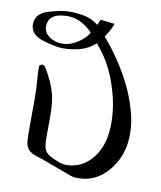

<svg xmlns="http://www.w3.org/2000/svg" viewBox="-82 -781 721 859"><g transform="rotate(10 278.5 -351.5)"><path d="M359.9 -606.9Q391.1 -568.4 423.1 -518.6Q455.1 -468.8 480 -413.1Q504.4 -357.4 517.6 -299.3Q525.9 -259.8 525.9 -222.2Q525.9 -203.6 523.9 -185.5Q514.2 -103.5 459.5 -44.4Q409.7 8.8 340.3 12.2H319.8Q308.6 12.2 294.4 6.8L160.2 -43Q117.2 -54.7 102.5 -65.9Q87.4 -76.2 82.5 -95.2Q78.1 -111.8 78.1 -147.9L78.6 -296.9Q78.6 -319.8 77.6 -349.1Q76.2 -378.9 74.2 -399.7Q72.3 -420.4 72.3 -449.2Q72.3 -455.1 82 -459Q84 -460 85.9 -460Q91.3 -460 98.6 -454.1Q138.2 -388.2 150.4 -339.8Q158.2 -308.1 160.2 -263.7Q160.6 -247.6 160.6 -230V-212.4Q160.2 -184.6 160.2 -150.4Q160.2 -116.2 162.6 -104Q166.5 -82 181.6 -69.3Q196.3 -57.6 233.9 -43.5Q248 -38.1 259.3 -37.1Q265.6 -36.6 272 -36.6Q290.5 -36.6 309.1 -42Q357.4 -55.7 391.6 -101.1Q428.2 -150.9 433.6 -221.7Q435.1 -239.3 435.1 -256.8Q435.1 -310.1 422.9 -364.3Q390.1 -507.3 309.1 -596.2Q278.3 -568.4 240.7 -558.1Q203.1 -547.9 163.6 -547.9Q127.9 -547.9 69.8 -566.4Q12.7 -584.5 12.7 -630.9V-633.3Q14.2 -680.2 70.8 -697.3Q127.4 -714.4 162.6 -714.8H167Q200.2 -714.8 233.9 -708Q269 -700.2 296.9 -677.7Q303.7 -692.9 307.6 -703.1L372.1 -695.8Q362.3 -666 338.4 -632.8Q343.8 -626 349.1 -619.6Q354.5 -613.3 359.9 -606.9ZM273.4 -639.2Q220.2 -693.4 160.6 -693.4H157.7Q72.3 -692.4 72.3 -630.9Q72.3 -604.5 97.2 -586.2Q122.1 -567.9 157.7 -567.9Q192.9 -567.9 229.2 -592.5Q265.6 -617.2 273.4 -639.2Z"/></g></svg>

Font: Caudex
Style: Regular
Weight: 400
Version: Version 1.04